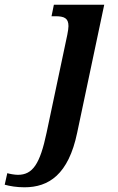

<svg xmlns="http://www.w3.org/2000/svg" viewBox="-160 -556 501 816"><path d="M-56 240C47 240 131 186 168 8L283 -536H69L59 -487H75C113 -487 131 -479 131 -445C131 -437 129 -423 126 -408L38 8C10 141 -21 187 -84 187C-98 187 -119 183 -129 180L-140 229C-118 235 -90 240 -56 240Z"/></svg>

Font: Noto Serif SemiBold
Style: Italic
Weight: 600
Italic angle: -12°
Designer: Monotype Design Team
Foundry: Monotype Imaging Inc.
Version: Version 2.014